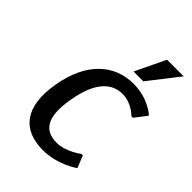

<svg xmlns="http://www.w3.org/2000/svg" viewBox="-209 -794 898 898"><g transform="rotate(45 240.0 -345.0)"><path d="M322 -440C382 -440 424 -395 424 -395H434L480 -455C480 -455 424 -510 324 -510C199 -510 99 -425 69 -250C38 -75 108 10 243 10C343 10 417 -45 417 -45L393 -105H383C383 -105 325 -60 265 -60C185 -60 144 -110 169 -250C193 -390 252 -440 322 -440ZM355 -700 283 -550H348L465 -700Z"/></g></svg>

Font: Scada
Style: Italic
Weight: 400
Designer: Jovanny Lemonad
Foundry: Jovanny Lemonad
Version: Version 3.005